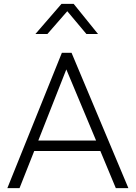

<svg xmlns="http://www.w3.org/2000/svg" viewBox="-20 -973 702 993"><path d="M18 0 300 -700H350L644 0H579L499 -192H157L81 0ZM178 -246H477L323 -614ZM163 -797 298 -953H361L487 -797H427L328 -915L225 -797Z"/></svg>

Font: Geologica Cursive Thin
Style: Regular
Weight: 250
Designer: Sindre Bremnes, Frode Helland
Foundry: Monokrom Skriftforlag AS
Version: Version 1.010;gftools[0.9.28]